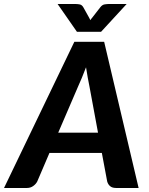

<svg xmlns="http://www.w3.org/2000/svg" viewBox="-63 -933 740 953"><path d="M0 0ZM625 0H513Q494 0 483.5 -9Q473 -18 469 -32.5L442.5 -174H182.5L122 -32.5Q115.5 -19.5 102 -9.8Q88.5 0 71 0H-43L306 -725.5H454ZM226 -274.5H423.5L381 -504Q377.5 -522 372.8 -546.2Q368 -570.5 364 -599Q353.5 -570.5 343 -546Q332.5 -521.5 324.5 -503.5ZM223 -913H315Q322.5 -913 333 -911Q343.5 -909 350.5 -897L379.5 -845L385.5 -833Q389 -839 394.5 -845L434.5 -896.5Q444 -909 455.2 -911Q466.5 -913 474 -913H565.5L438.5 -775H319Z"/></svg>

Font: Lato Heavy
Style: Italic
Weight: 800
Italic angle: -7°
Designer: Lukasz Dziedzic
Foundry: tyPoland Lukasz Dziedzic
Version: Version 2.007; 2014-02-27